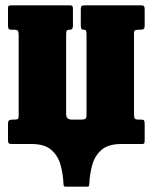

<svg xmlns="http://www.w3.org/2000/svg" viewBox="-20 -540 572 720"><path d="M227.5 160Q220.5 160 219.5 157.5Q218.5 155 218 148.5Q216.5 112.5 207 78.2Q197.5 44 172.2 22Q147 0 98 0H24Q15 0 12.5 -3.2Q10 -6.5 10 -16V-75.5Q10 -86 14.2 -88.8Q18.5 -91.5 28 -91.5H33Q43 -91.5 46.5 -93.8Q50 -96 50 -105.5V-406Q50 -419 47.5 -423.8Q45 -428.5 32 -428.5H23Q15 -428.5 12.5 -431.8Q10 -435 10 -443.5V-509Q10 -517.5 13.8 -518.8Q17.5 -520 25.5 -520H242.5Q250 -520 251.8 -516.5Q253.5 -513 253.5 -504.5V-443Q253.5 -428.5 242.5 -428.5H239.5Q233 -428.5 230.5 -425.2Q228 -422 228 -409V-112Q228 -91.5 249 -91.5H284.5Q296.5 -91.5 300.5 -94.8Q304.5 -98 304.5 -111V-408Q304.5 -419.5 303 -424Q301.5 -428.5 295.5 -428.5H293Q288.5 -428.5 285.8 -431.5Q283 -434.5 283 -445.5V-505Q283 -514 285.8 -517Q288.5 -520 297 -520H508.5Q517.5 -520 520 -516.8Q522.5 -513.5 522.5 -504V-444.5Q522.5 -434 518.5 -431.2Q514.5 -428.5 504.5 -428.5H499.5Q490 -428.5 486.2 -426.2Q482.5 -424 482.5 -414.5V-114Q482.5 -101 485 -96.2Q487.5 -91.5 500.5 -91.5H509.5Q518 -91.5 520.2 -88.2Q522.5 -85 522.5 -76.5V-13.5Q522.5 -7 521.2 -3.5Q520 0 513 0H435Q386 0 360.8 22Q335.5 44 326 78.2Q316.5 112.5 315 148.5Q314.5 155.5 313.5 157.8Q312.5 160 305 160Z"/></svg>

Font: Besley* Condensed Heavy
Style: Regular
Weight: 800
Width: 3
Designer: Owen Earl
Foundry: indestructible type*
Version: Version 3.000; ttfautohint (v1.8.3)